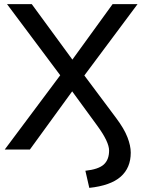

<svg xmlns="http://www.w3.org/2000/svg" viewBox="-20 -725 700 931"><path d="M413 186 394 103Q458 96 483.5 72.5Q509 49 509 5Q509 -37 452 -115L330 -282L125 0H3L272 -360L14 -705H134L331 -436L526 -705H647L389 -359L543 -153Q582 -101 598 -59.5Q614 -18 614 15Q614 89 565 132Q516 175 413 186Z"/></svg>

Font: Nunito Sans SemiBold
Style: Regular
Weight: 600
Designer: Vernon Adams
Foundry: Vernon Adams
Version: Version 3.101; ttfautohint (v1.8.4.7-5d5b);gftools[0.9.27]